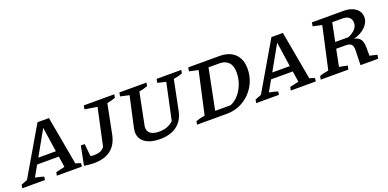

<svg xmlns="http://www.w3.org/2000/svg" viewBox="-52 -1149 3600 1780"><g transform="rotate(-20 1747.5 -259.0)"><path d="M499 -48Q526 -42 550 -32L546 0H299L306 -33L393 -53L377 -160H163L102 -53Q124 -48 143.5 -44Q163 -40 187 -32L182 0H-43L-36 -33L25 -57L300 -527H413ZM195 -216H368L332 -460Z M567 0 604 -187H642L654 -65Q672 -61 689 -61Q725 -61 749 -70Q773 -79 793 -104L872 -471L750 -490L757 -527H1058L1051 -494Q1033 -488 1012 -482Q991 -476 969 -472L911 -180Q892 -87 830 -39Q768 9 662 9Q619 9 567 0Z M1315 9Q1223 9 1170 -28.5Q1117 -66 1117 -132Q1117 -139 1118.5 -149Q1120 -159 1121 -167L1188 -471L1101 -490L1108 -527H1375L1369 -494Q1334 -480 1285 -472L1223 -162Q1221 -153 1220.5 -147.5Q1220 -142 1220 -137Q1220 -99 1249 -79Q1278 -59 1332 -59Q1377 -59 1411 -72Q1445 -85 1473 -111L1550 -471L1468 -490L1475 -527H1719L1712 -494Q1694 -487 1675 -482.5Q1656 -478 1625 -472L1565 -176Q1547 -87 1483 -39Q1419 9 1315 9Z M2095 -527Q2192 -527 2246 -475Q2300 -423 2300 -327Q2300 -260 2275 -200.5Q2250 -141 2206 -96Q2162 -51 2103.5 -25.5Q2045 0 1978 0H1682L1689 -33Q1705 -39 1728 -45Q1751 -51 1777 -55L1869 -471L1781 -490L1787 -527ZM2037 -63Q2083 -82 2118 -123Q2153 -164 2173 -218Q2193 -272 2193 -330Q2193 -397 2160.5 -430Q2128 -463 2074 -463H1964L1884 -63Z M2807 -48Q2834 -42 2858 -32L2854 0H2607L2614 -33L2701 -53L2685 -160H2471L2410 -53Q2432 -48 2451.5 -44Q2471 -40 2495 -32L2490 0H2265L2272 -33L2333 -57L2608 -527H2721ZM2503 -216H2676L2640 -460Z M2902 0 2909 -33Q2935 -46 2997 -55L3089 -471L3001 -490L3007 -527H3320Q3393 -527 3437 -494Q3481 -461 3481 -407Q3481 -354 3436.5 -311Q3392 -268 3322 -251Q3368 -241 3385 -213.5Q3402 -186 3402 -140L3403 -54L3476 -37L3469 0H3295L3299 -144Q3300 -183 3285.5 -201.5Q3271 -220 3227 -220H3135L3102 -53L3183 -37L3175 0ZM3287 -464H3185L3148 -282H3278Q3373 -323 3373 -390Q3373 -425 3350.5 -444.5Q3328 -464 3287 -464Z"/></g></svg>

Font: Piazzolla SC Medium
Style: Italic
Weight: 500
Italic angle: -11.3°
Designer: Juan Pablo del Peral
Foundry: Huerta Tipografica
Version: Version 1.330